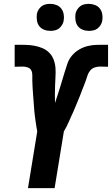

<svg xmlns="http://www.w3.org/2000/svg" viewBox="-20 -975 580 995"><path d="M125 0 173 -294Q171 -307 168.5 -320Q166 -333 164.5 -346Q163 -359 161 -372Q159 -385 158 -398Q157 -411 156 -424.5Q155 -438 154 -451Q153 -464 152 -477.5Q151 -491 150 -504Q149 -517 148.5 -530.5Q148 -544 147.5 -557Q147 -570 147.5 -584Q148 -598 142.5 -609.5Q137 -621 124 -625.5Q111 -630 98 -630Q87 -630 76.5 -629.5Q66 -629 56 -629V-743H67Q90 -743 113 -742.5Q136 -742 158 -738Q180 -734 200 -725.5Q220 -717 235 -702Q250 -687 258 -666Q266 -645 267.5 -622.5Q269 -600 267.5 -577Q266 -554 265.5 -531.5Q265 -509 264.5 -486Q264 -463 265 -440L264 -438Q278 -479 290.5 -519.5Q303 -560 315 -601Q322 -623 329.5 -645.5Q337 -668 353 -687Q369 -706 390.5 -718.5Q412 -731 435 -736.5Q458 -742 480.5 -742.5Q503 -743 525 -743H540V-629Q530 -629 519.5 -629.5Q509 -630 498 -630Q485 -630 471 -625.5Q457 -621 447.5 -609.5Q438 -598 433.5 -584Q429 -570 424.5 -557Q420 -544 414.5 -530.5Q409 -517 404 -504Q399 -491 394 -477.5Q389 -464 383 -451Q377 -438 372 -424.5Q367 -411 361 -398Q355 -385 349 -372Q343 -359 337.5 -346Q332 -333 325.5 -320Q319 -307 311 -294L263 0ZM441 -815Q424 -815 408.5 -821Q393 -827 383.5 -839.5Q374 -852 371.5 -868.5Q369 -885 371 -902Q373 -914 379.5 -924.5Q386 -935 395.5 -942.5Q405 -950 417 -952.5Q429 -955 440 -955Q457 -955 472.5 -949Q488 -943 497.5 -930.5Q507 -918 510 -901.5Q513 -885 510 -868Q508 -856 501.5 -845.5Q495 -835 485.5 -827.5Q476 -820 464 -817.5Q452 -815 441 -815ZM241 -815Q224 -815 208.5 -821Q193 -827 183.5 -839.5Q174 -852 171.5 -868.5Q169 -885 171 -902Q173 -914 179.5 -924.5Q186 -935 195.5 -942.5Q205 -950 217 -952.5Q229 -955 240 -955Q257 -955 272.5 -949Q288 -943 297.5 -930.5Q307 -918 310 -901.5Q313 -885 310 -868Q308 -856 301.5 -845.5Q295 -835 285.5 -827.5Q276 -820 264 -817.5Q252 -815 241 -815Z"/></svg>

Font: Iosevka SS18 Heavy
Style: Italic
Weight: 900
Italic angle: -9°
Monospace: yes
Designer: Belleve Invis
Foundry: Belleve Invis
Version: Version 25.1.1; ttfautohint (v1.8.4)